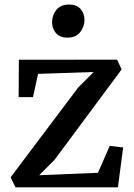

<svg xmlns="http://www.w3.org/2000/svg" viewBox="-20 -804 574 824"><path d="M382 -495 143.5 -487 121.5 -387H60L61 -547.5L482.5 -548L502 -506L214 -118L148 -52L400.5 -62.5L451 -178L508.5 -171L486 0H46.5L25.5 -43L316 -429ZM268.5 -642.5Q237 -642.5 220.2 -662Q203.5 -681.5 203.5 -708.5Q203.5 -739 222 -761.8Q240.5 -784.5 276.5 -784.5H277.5Q309 -784.5 325.8 -765.5Q342.5 -746.5 342.5 -719Q342.5 -689 324 -665.8Q305.5 -642.5 269.5 -642.5Z"/></svg>

Font: Merriweather 36pt Medium
Style: Regular
Weight: 500
Version: Version 2.100